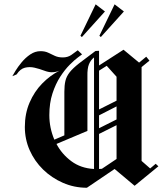

<svg xmlns="http://www.w3.org/2000/svg" viewBox="-20 -866 758 895"><path d="M361.7 -693.3 355 -699.2 425.8 -845.8 469.2 -812.5ZM450 -693.3 443.3 -699.2 514.2 -845.8 557.5 -812.5ZM385 9.2Q325.8 9.2 273.3 -13.8Q220.8 -36.7 180.8 -75.8Q140.8 -115 118.3 -165.8Q95.8 -216.7 95.8 -274.2Q95.8 -336.7 117.9 -387.9Q140 -439.2 176.7 -476.7Q213.3 -514.2 257.5 -536.7Q240.8 -529.2 220.8 -529.2Q205.8 -529.2 185 -537.1Q164.2 -545 141.2 -550.4Q118.3 -555.8 96.2 -550.4Q74.2 -545 57.5 -519.2L37.5 -510.8Q40.8 -517.5 52.1 -535.8Q63.3 -554.2 80.8 -575.4Q98.3 -596.7 120.8 -612.1Q143.3 -627.5 169.2 -627.5Q190 -627.5 205.4 -620Q220.8 -612.5 236.2 -605.4Q251.7 -598.3 272.5 -598.3Q295.8 -598.3 312.1 -609.6Q328.3 -620.8 342.5 -631.7L362.5 -612.5Q359.2 -610 343.3 -598.3Q327.5 -586.7 305 -564.2Q282.5 -541.7 260.8 -508.3Q239.2 -475 224.6 -430.4Q210 -385.8 210 -329.2Q210 -270 233.3 -215L280 -235V-438.3Q280 -468.3 285 -489.2Q290 -510 304.6 -528.8Q319.2 -547.5 348.3 -570.4Q377.5 -593.3 425 -628.3L441.7 -629.2V-560.8L555.8 -634.2L628.3 -574.2L661.7 -601.7L676.7 -583.3L640 -553.3V-115.8L680 -80.8L705.8 -102.5L718.3 -90.8L607.5 0L514.2 -78.3ZM387.5 -255.8 243.3 -195Q268.3 -147.5 312.5 -114.6Q356.7 -81.7 418.3 -78.3V-598.3Q402.5 -585.8 394.6 -566.2Q386.7 -546.7 387.5 -510.8ZM477.5 -559.2 441.7 -536.7V-355.8L523.3 -396.7V-508.3ZM441.7 -328.3V-268.3L523.3 -309.2V-370ZM455 -79.2 523.3 -125V-282.5L441.7 -241.7V-78.3Q448.3 -78.3 455 -79.2Z"/></svg>

Font: Manufacturing Consent
Style: Regular
Weight: 400
Version: Version 3.000; ttfautohint (v1.8.4.7-5d5b)